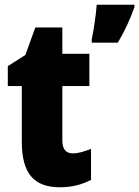

<svg xmlns="http://www.w3.org/2000/svg" viewBox="-20 -780 587 810"><path d="M547 -749V-760H388C385 -719 375 -650 367 -614V-600H477C507 -650 528 -697 547 -749ZM287 -133C258 -133 243 -151 243 -187V-417H357V-553H243V-664H129L87 -548L13 -501V-417H72V-182C72 -46 125 10 233 10C287 10 326 -2 364 -21V-152C336 -141 311 -133 287 -133Z"/></svg>

Font: Noto Sans Sinhala UI Condensed Black
Style: Regular
Weight: 900
Width: 3
Designer: Jelle Bosma - Monotype Design Team
Foundry: Monotype Imaging Inc.
Version: Version 2.006